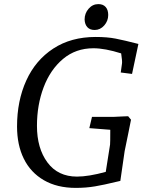

<svg xmlns="http://www.w3.org/2000/svg" viewBox="-20 -900 715 935"><path d="M63 -284Q63 -409 108 -508Q153 -607 239.5 -663.5Q326 -720 446 -720Q502 -720 543 -712Q584 -704 654 -686L623 -540L568 -547L574 -590Q576 -601 570 -640Q491 -665 435 -665Q349 -665 287 -613Q225 -561 192.5 -475Q160 -389 160 -287Q160 -178 211 -109Q262 -40 355 -40Q411 -40 495 -63L516 -196Q517 -203 517 -268L415 -276L428 -331H536L578 -333L604 -334L618 -317L605 -252L587 -164L566 -19L544 -14Q487 0 443 7.5Q399 15 349 15Q258 15 193.5 -22.5Q129 -60 96 -127Q63 -194 63 -284ZM392 -805Q392 -835 411.5 -857.5Q431 -880 459 -880Q482 -880 494.5 -866Q507 -852 507 -827Q507 -798 487.5 -776Q468 -754 441 -754Q418 -754 405.5 -767.5Q393 -781 392 -805Z"/></svg>

Font: Andada Pro
Style: Italic
Weight: 400
Italic angle: -7°
Designer: Carolina Giovagnoli
Foundry: Huerta Tipografica
Version: Version 3.005; ttfautohint (v1.8.4)